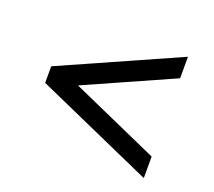

<svg xmlns="http://www.w3.org/2000/svg" viewBox="-88 -575 775 696"><g transform="rotate(20 300.0 -227.0)"><path d="M188 -227 527 -378V-461L73 -259V-195L527 7V-76Z"/></g></svg>

Font: GFS Fleischman
Style: Regular
Weight: 400
Designer: George Matthiopoulos
Foundry: George Matthiopoulos
Version: Version 1.0